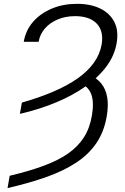

<svg xmlns="http://www.w3.org/2000/svg" viewBox="-20 -757 644 990"><path d="M82.5 -169.9 92.8 -228Q182.1 -253.4 254.6 -284.4Q327.1 -315.4 379.9 -352.5Q432.6 -389.6 464.1 -433.6Q495.6 -477.5 504.4 -529.3Q515.1 -597.2 478.8 -635.3Q442.4 -673.3 368.2 -673.8Q317.4 -673.8 276.9 -656.5Q236.3 -639.2 210.9 -609.4Q185.5 -579.6 179.2 -541.5H102.5Q112.3 -600.6 150.6 -644.5Q189 -688.5 247.6 -712.9Q306.2 -737.3 377.4 -737.3Q446.8 -737.3 496.6 -713.1Q546.4 -689 569.6 -643.6Q592.8 -598.1 581.1 -533.2Q570.3 -470.2 528.8 -414.3Q487.3 -358.4 421.1 -311.5Q355 -264.6 268.8 -228.8Q182.6 -192.9 82.5 -169.9ZM397 -326.7 441.9 -370.6Q479.5 -354.5 502.4 -326.2Q525.4 -297.9 532.7 -255.9Q540 -213.9 530.3 -156.7Q516.6 -77.6 477.1 -19.3Q437.5 39.1 373 81.5Q308.6 124 219.7 155.5Q130.9 187 19 212.9L29.8 149.4Q128.4 126 203.1 98.6Q277.8 71.3 329.8 35.4Q381.8 -0.5 412.6 -48.8Q443.4 -97.2 454.1 -162.6Q465.3 -229 451.2 -269Q437 -309.1 397 -326.7Z"/></svg>

Font: Inter 20pt Light
Style: Italic
Weight: 300
Italic angle: -9.3988°
Version: Version 4.001;git-66647c0bb